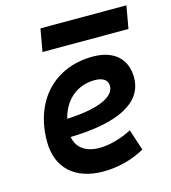

<svg xmlns="http://www.w3.org/2000/svg" viewBox="-109 -809 809 906"><g transform="rotate(-15 296.0 -355.5)"><path d="M295.9 -102.5C228.5 -102.5 186 -133.8 177.2 -187.5C410.2 -193.4 538.6 -257.8 538.6 -381.8C538.6 -473.1 478 -527.3 375.5 -527.3C188 -527.3 63.5 -395 63.5 -195.8C63.5 -66.4 146 9.8 285.6 9.8C350.6 9.8 425.8 -6.8 488.3 -43L454.6 -146C403.3 -118.7 344.7 -102.5 295.9 -102.5ZM152.3 -609.4H572.3L591.8 -719.7H171.9ZM183.6 -274.9C205.1 -362.8 269 -417.5 356 -417.5C396 -417.5 418.5 -400.9 418.5 -373C418.5 -316.9 332 -281.2 183.6 -274.9Z"/></g></svg>

Font: Cascadia Mono PL SemiBold
Style: Italic
Weight: 600
Italic angle: -10°
Monospace: yes
Designer: Aaron Bell
Foundry: Saja Typeworks
Version: Version 2404.023